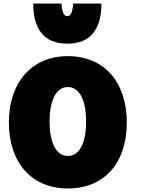

<svg xmlns="http://www.w3.org/2000/svg" viewBox="-20 -1034 830 1081"><path d="M362 27C571 27 694 -120 694 -345C694 -570 568 -718 362 -718C159 -718 30 -570 30 -345C30 -120 156 27 362 27ZM359 -788C492 -788 551 -873 551 -1014H392C388 -958 375 -943 359 -943C343 -943 330 -958 326 -1014H167C167 -873 226 -788 359 -788ZM362 -544C434 -544 465 -456 465 -350C465 -243 434 -156 362 -156C290 -156 259 -243 259 -350C259 -455 290 -544 362 -544Z"/></svg>

Font: Repo ExtraBlack
Style: Regular
Weight: 400
Designer: Stefan Peev
Foundry: Context Ltd
Version: Version 001.502